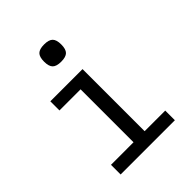

<svg xmlns="http://www.w3.org/2000/svg" viewBox="-220 -916 1041 1041"><g transform="rotate(-45 300.0 -396.0)"><path d="M104.5 -550H351.5V-74H509.5V0H93.5V-74H266.5V-480H104.5ZM232.5 -726Q232.5 -762 247.5 -777Q262.5 -792 298.5 -792Q334.5 -792 349.5 -777Q364.5 -762 364.5 -726Q364.5 -690 349.5 -675Q334.5 -660 298.5 -660Q262.5 -660 247.5 -675Q232.5 -690 232.5 -726Z"/></g></svg>

Font: JuliaMono
Style: Regular
Weight: 400
Monospace: yes
Designer: cormullion
Foundry: corm
Version: Version 0.055; ttfautohint (v1.8.4)